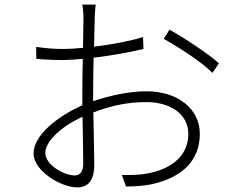

<svg xmlns="http://www.w3.org/2000/svg" viewBox="-20 -804 1040 835"><path d="M305 -41C258 -41 177 -87 177 -139C177 -190 249 -256 339 -296C340 -216 342 -135 342 -92C342 -62 331 -41 305 -41ZM385 -396C385 -441 386 -498 387 -553C463 -562 546 -577 604 -591L602 -643C545 -625 464 -610 389 -601C390 -658 392 -706 392 -728C393 -749 394 -767 396 -784H338C341 -769 343 -744 343 -726C343 -708 342 -657 341 -596C309 -593 280 -591 255 -591C219 -591 188 -593 137 -600L138 -548C171 -545 210 -543 255 -543C279 -543 308 -545 340 -548C339 -494 338 -438 338 -392V-346C231 -299 126 -216 126 -137C126 -59 248 11 315 11C361 11 390 -16 390 -89C390 -137 387 -230 386 -315C464 -345 536 -360 617 -360C714 -360 799 -313 799 -221C799 -118 712 -66 623 -50C583 -42 543 -43 510 -43L528 7C557 7 601 6 645 -4C766 -32 849 -101 849 -222C849 -329 755 -407 617 -407C547 -407 465 -391 385 -364ZM692 -635C755 -600 854 -537 904 -487L932 -529C887 -569 784 -638 717 -675Z"/></svg>

Font: Noto Sans Japanese Light
Style: Regular
Weight: 300
Designer: Ryoko NISHIZUKA (kana & ideographs); Paul D. Hunt (Latin, Greek & Cyrillic); Wenlong ZHANG (bopomofo); Sandoll Communica
Foundry: Adobe Systems Incorporated
Version: Version 1.000;PS 1;hotconv 1.0.78;makeotf.lib2.5.61930